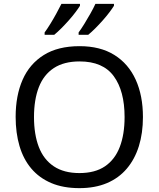

<svg xmlns="http://www.w3.org/2000/svg" viewBox="-20 -964 821 994"><path d="M720 -358Q720 -275 699 -207.5Q678 -140 636.5 -91Q595 -42 533.5 -16Q472 10 391 10Q307 10 245 -16.5Q183 -43 142 -91.5Q101 -140 81 -208Q61 -276 61 -359Q61 -469 97 -551Q133 -633 206.5 -679Q280 -725 392 -725Q499 -725 572 -679.5Q645 -634 682.5 -551.5Q720 -469 720 -358ZM156 -358Q156 -268 181 -203Q206 -138 258.5 -103Q311 -68 391 -68Q472 -68 523.5 -103Q575 -138 600 -203Q625 -268 625 -358Q625 -493 569 -569.5Q513 -646 392 -646Q311 -646 258.5 -611.5Q206 -577 181 -512.5Q156 -448 156 -358ZM570 -934Q562 -921 547 -901Q532 -881 512.5 -859Q493 -837 473.5 -817.5Q454 -798 437 -784H387V-796Q401 -815 417 -841Q433 -867 448.5 -894.5Q464 -922 474 -944H570ZM394 -934Q386 -921 371 -901Q356 -881 336.5 -859Q317 -837 297.5 -817.5Q278 -798 261 -784H211V-796Q225 -815 241 -841Q257 -867 272 -894.5Q287 -922 298 -944H394Z"/></svg>

Font: Noto Sans Devanagari
Style: Regular
Weight: 400
Designer: Jelle Bosma - Monotype Design Team
Foundry: Monotype Imaging Inc.
Version: Version 2.003